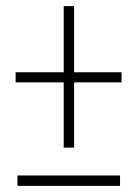

<svg xmlns="http://www.w3.org/2000/svg" viewBox="-20 -608 445 627"><path d="M222 -372V-588H188V-372H31V-339H188V-126H222V-339H377V-372ZM37 -1H372V-35H37Z"/></svg>

Font: Noto Sans ExtraCondensed ExtraLight
Style: Italic
Weight: 200
Width: 2
Italic angle: -12°
Designer: Monotype Design Team
Foundry: Monotype Imaging Inc.
Version: Version 2.013